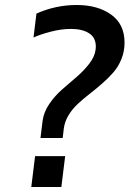

<svg xmlns="http://www.w3.org/2000/svg" viewBox="-20 -744 545 764"><path d="M141.1 -194.8 149.4 -262.7Q153.8 -297.4 175.8 -329.8Q197.8 -362.3 226.8 -387.7Q255.9 -413.1 284.7 -437.7Q313.5 -462.4 335.2 -490.5Q356.9 -518.6 360.4 -546.4Q361.3 -555.2 361.3 -558.6Q361.3 -594.7 334.2 -611.8Q307.1 -628.9 262.2 -628.9Q223.6 -628.9 180.9 -617.7Q138.2 -606.4 113.3 -594.7L125 -689.9Q201.2 -724.1 285.2 -724.1Q369.1 -724.1 422.4 -685.8Q475.6 -647.5 475.6 -574.7Q475.6 -539.6 463.1 -508.8Q450.7 -478 430.4 -455.1Q410.2 -432.1 385.7 -410.9Q361.3 -389.6 335.9 -369.9Q310.5 -350.1 289.1 -330.1Q267.6 -310.1 252.4 -284.9Q237.3 -259.8 233.9 -232.4L229.5 -194.8ZM104.5 0 119.6 -122.6H239.3L224.1 0Z"/></svg>

Font: Muli
Style: Semi-BoldItalic
Weight: 600
Italic angle: -7°
Designer: Vernon Adams
Foundry: newtypography
Version: Version 2.0; ttfautohint (v1.00rc1.2-2d82) -l 8 -r 50 -G 200